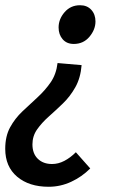

<svg xmlns="http://www.w3.org/2000/svg" viewBox="-22 -524 469 734"><path d="M164 190Q89 190 43.5 151.5Q-2 113 -2 45Q-2 -3 16.5 -37Q35 -71 63.5 -98Q92 -125 121 -151.5Q150 -178 171.5 -209Q193 -240 198 -283L290 -275Q286 -226 266 -190.5Q246 -155 218.5 -128.5Q191 -102 164.5 -78.5Q138 -55 120 -29.5Q102 -4 102 28Q102 63 122.5 83Q143 103 177 103Q201 103 224 91Q247 79 268 58L323 120Q291 152 250 171Q209 190 164 190ZM260 -356Q233 -356 217.5 -374Q202 -392 202 -419Q202 -451 225 -477.5Q248 -504 284 -504Q311 -504 327 -486.5Q343 -469 343 -442Q343 -411 320 -383.5Q297 -356 260 -356Z"/></svg>

Font: Source Sans Pro SemiBold
Style: Italic
Weight: 600
Italic angle: -11°
Designer: Paul D. Hunt
Foundry: Adobe Systems Incorporated
Version: Version 1.095;hotconv 1.0.109;makeotfexe 2.5.65596